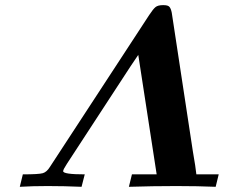

<svg xmlns="http://www.w3.org/2000/svg" viewBox="-20 -719 906 739"><path d="M56.2 0 67.9 -47.9Q129.9 -47.9 145 -52.5Q160.2 -57.1 171.9 -76.2L554.2 -661.1Q569.3 -684.1 578.6 -691.7Q587.9 -699.2 606.9 -699.2H609.9Q627 -699.2 632.6 -692.1Q638.2 -685.1 641.1 -669.9L722.2 -137.2Q733.4 -73.2 735.8 -47.9H821.8L810.1 0Q741.2 -2.9 658.2 -2.9Q568.4 -2.9 476.1 0L487.8 -47.9H583L512.2 -507.8L481.9 -462.9L237.8 -88.9Q222.7 -65.9 223.1 -60.1Q223.1 -47.9 306.2 -47.9L293.9 0Q228 -2.9 163.1 -2.9Q104 -2.9 56.2 0Z"/></svg>

Font: CMU Serif
Style: BoldItalic
Weight: 700
Italic angle: -14.04°
Version: Version 0.7.0